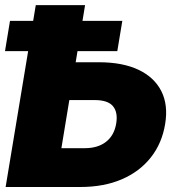

<svg xmlns="http://www.w3.org/2000/svg" viewBox="-21 -748 714 768"><path d="M281.7 -499H375Q469.2 -499 532.7 -469Q596.2 -439 624.3 -383.5Q652.3 -328.1 639.6 -252Q627 -174.8 582.3 -118.2Q537.6 -61.5 466.1 -30.8Q394.5 0 300.3 0H1.5L122.1 -727.5H319.3ZM256.3 -347.7 224.6 -155.3H318.4Q370.6 -155.3 403.3 -180.9Q436 -206.5 443.8 -253.9Q451.2 -298.8 430.9 -323.2Q410.6 -347.7 357.9 -347.7ZM-1 -543.5 19 -664.6H468.3L448.2 -543.5Z"/></svg>

Font: Inter Black
Style: Italic
Weight: 900
Italic angle: -9.39999°
Designer: Rasmus Andersson
Foundry: rsms
Version: Version 4.000;git-a52131595